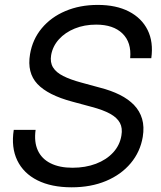

<svg xmlns="http://www.w3.org/2000/svg" viewBox="-20 -759 661 790"><path d="M274.9 11.7Q191.4 11.7 134 -17.1Q76.7 -45.9 51 -99.1Q25.4 -152.3 36.6 -224.6H126.5Q119.6 -175.3 135.5 -140.4Q151.4 -105.5 188 -87.2Q224.6 -68.8 278.3 -68.8Q331.5 -68.8 374.8 -85.2Q418 -101.6 445.6 -131.6Q473.1 -161.6 479.5 -201.2Q484.9 -231.9 473.4 -253.4Q461.9 -274.9 433.3 -290.8Q404.8 -306.6 356.9 -319.3L277.3 -340.8Q176.8 -367.7 133.8 -413.6Q90.8 -459.5 103.5 -535.6Q113.8 -597.2 151.9 -642.8Q189.9 -688.5 249.3 -713.6Q308.6 -738.8 382.3 -738.8Q458 -738.8 510.5 -711.7Q563 -684.6 587.4 -635.5Q611.8 -586.4 602.5 -519.5H515.6Q521.5 -584.5 483.9 -621.1Q446.3 -657.7 375.5 -657.7Q327.1 -657.7 287.6 -641.6Q248 -625.5 222.4 -597.2Q196.8 -568.8 190.4 -532.2Q185.5 -502.4 198.2 -481.7Q210.9 -460.9 240 -446.3Q269 -431.6 314 -419.4L391.1 -398.4Q437 -386.7 472.7 -368.9Q508.3 -351.1 531.7 -326.7Q555.2 -302.2 564.7 -269.8Q574.2 -237.3 567.4 -195.8Q557.1 -134.3 517.8 -87.4Q478.5 -40.5 416.3 -14.4Q354 11.7 274.9 11.7Z"/></svg>

Font: Inter 28pt
Style: Italic
Weight: 400
Italic angle: -9.3988°
Designer: Rasmus Andersson
Foundry: rsms
Version: Version 4.001;git-66647c0bb